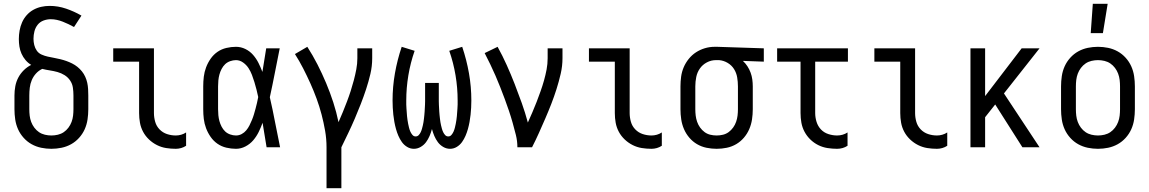

<svg xmlns="http://www.w3.org/2000/svg" viewBox="-20 -774 6040 1009"><path d="M250 8Q223 8 196.5 2.5Q170 -3 146.5 -16Q123 -29 104.5 -49.5Q86 -70 75 -94.5Q64 -119 60 -146Q56 -173 56 -200V-272Q56 -297 60.5 -321Q65 -345 76 -366Q87 -387 104.5 -404.5Q122 -422 144 -433Q127 -443 114 -458.5Q101 -474 93 -492Q85 -510 82 -529.5Q79 -549 79 -569Q79 -591 83 -613.5Q87 -636 96 -656.5Q105 -677 120 -694Q135 -711 154.5 -722Q174 -733 196 -738Q218 -743 241 -743Q285 -743 327.5 -728.5Q370 -714 408 -692L369 -632Q355 -640 340 -647Q325 -654 310 -660Q295 -666 279 -669.5Q263 -673 247 -673Q227 -673 208.5 -666Q190 -659 178 -644Q166 -629 161 -609.5Q156 -590 156 -570Q156 -554 160 -537.5Q164 -521 173.5 -507.5Q183 -494 199 -487Q215 -480 231 -476.5Q247 -473 263.5 -470Q280 -467 296.5 -463Q313 -459 328.5 -453.5Q344 -448 359 -440.5Q374 -433 387 -422.5Q400 -412 410.5 -399Q421 -386 428 -370.5Q435 -355 438.5 -339Q442 -323 443 -306Q444 -289 444 -272V-200Q444 -173 440 -146Q436 -119 425 -94.5Q414 -70 395.5 -49.5Q377 -29 353.5 -16Q330 -3 303.5 2.5Q277 8 250 8ZM250 -62Q267 -62 284 -66Q301 -70 315 -79.5Q329 -89 339.5 -103Q350 -117 356 -133Q362 -149 364 -166Q366 -183 366 -200V-272Q366 -293 363 -313.5Q360 -334 348.5 -351Q337 -368 319.5 -379Q302 -390 282 -395.5Q262 -401 242 -404Q222 -407 202 -412Q183 -403 169 -387.5Q155 -372 147 -353Q139 -334 136.5 -313.5Q134 -293 134 -272V-200Q134 -183 136 -166Q138 -149 144 -133Q150 -117 160.5 -103Q171 -89 185 -79.5Q199 -70 216 -66Q233 -62 250 -62Z M904 8Q878 8 853 4Q828 0 805 -11.5Q782 -23 763 -41Q744 -59 732 -81.5Q720 -104 715.5 -129Q711 -154 711 -180V-450H575V-520H789V-180Q789 -157 795.5 -134Q802 -111 818.5 -94Q835 -77 857.5 -69.5Q880 -62 904 -62Q918 -62 932 -66Q946 -70 958 -78V-8Q946 0 932 4Q918 8 904 8Z M1220 8Q1195 8 1169.5 2Q1144 -4 1123 -18.5Q1102 -33 1087 -54.5Q1072 -76 1063 -100Q1054 -124 1051 -149Q1048 -174 1048 -200V-320Q1048 -346 1051 -371Q1054 -396 1063 -420Q1072 -444 1087 -465.5Q1102 -487 1123 -501.5Q1144 -516 1169.5 -522Q1195 -528 1220 -528Q1246 -528 1269.5 -516.5Q1293 -505 1310 -485.5Q1327 -466 1338.5 -443Q1350 -420 1359 -396Q1364 -427 1369 -458Q1374 -489 1379 -520H1450Q1437 -456 1424.5 -391.5Q1412 -327 1398 -263Q1413 -198 1425.5 -132Q1438 -66 1452 0H1381Q1376 -32 1370.5 -64Q1365 -96 1360 -128V-129Q1351 -104 1339.5 -80.5Q1328 -57 1311 -37Q1294 -17 1270 -4.5Q1246 8 1220 8ZM1220 -62Q1236 -62 1250 -69.5Q1264 -77 1274 -89Q1284 -101 1291 -115Q1298 -129 1304 -143.5Q1310 -158 1314.5 -173Q1319 -188 1323 -203Q1327 -218 1330.5 -233Q1334 -248 1337 -264Q1333 -283 1328 -303Q1323 -323 1317 -342.5Q1311 -362 1304 -380.5Q1297 -399 1286 -416Q1275 -433 1257.5 -445.5Q1240 -458 1220 -458Q1205 -458 1189.5 -452.5Q1174 -447 1163 -436.5Q1152 -426 1144.5 -411.5Q1137 -397 1133 -382Q1129 -367 1127.5 -351.5Q1126 -336 1126 -320V-200Q1126 -184 1127.5 -168.5Q1129 -153 1133 -138Q1137 -123 1144.5 -108.5Q1152 -94 1163 -83.5Q1174 -73 1189.5 -67.5Q1205 -62 1220 -62Z M1696 215V0Q1696 -44 1688.5 -87Q1681 -130 1670 -172Q1659 -214 1644 -255Q1629 -296 1611 -336Q1593 -376 1573 -415Q1553 -454 1530 -490L1595 -528Q1624 -483 1648.5 -435Q1673 -387 1694 -337Q1715 -287 1731.5 -236Q1748 -185 1759 -132Q1771 -159 1782 -186Q1793 -213 1803.5 -240.5Q1814 -268 1823 -296Q1832 -324 1839.5 -352.5Q1847 -381 1852.5 -410Q1858 -439 1858 -468V-520H1936V-468Q1936 -426 1926.5 -385.5Q1917 -345 1904 -305.5Q1891 -266 1876 -227.5Q1861 -189 1844.5 -150.5Q1828 -112 1810 -74.5Q1792 -37 1774 0V215Z M2155 8Q2136 8 2119.5 -2Q2103 -12 2092 -27.5Q2081 -43 2073.5 -60.5Q2066 -78 2061 -96Q2056 -114 2052.5 -133Q2049 -152 2047 -171Q2045 -190 2044 -208.5Q2043 -227 2043 -246Q2043 -318 2055.5 -389Q2068 -460 2091 -528L2159 -507Q2137 -444 2126 -378Q2115 -312 2115 -246Q2115 -235 2115 -225Q2115 -215 2116 -204.5Q2117 -194 2117.5 -184Q2118 -174 2119 -164Q2120 -154 2121.5 -143.5Q2123 -133 2125 -123Q2127 -113 2129.5 -103Q2132 -93 2136 -83.5Q2140 -74 2147 -65.5Q2154 -57 2164 -57Q2174 -57 2180.5 -64Q2187 -71 2191 -79.5Q2195 -88 2197.5 -97Q2200 -106 2202 -114.5Q2204 -123 2205.5 -132Q2207 -141 2208 -150.5Q2209 -160 2210 -169Q2211 -178 2211.5 -187Q2212 -196 2212.5 -205Q2213 -214 2213.5 -223.5Q2214 -233 2214 -242Q2214 -251 2214 -260V-338H2286V-260Q2286 -251 2286 -242Q2286 -233 2286.5 -223.5Q2287 -214 2287.5 -205Q2288 -196 2288.5 -187Q2289 -178 2290 -169Q2291 -160 2292 -150.5Q2293 -141 2294.5 -132Q2296 -123 2298 -114.5Q2300 -106 2302.5 -97Q2305 -88 2309 -79.5Q2313 -71 2319.5 -64Q2326 -57 2336 -57Q2346 -57 2353 -65.5Q2360 -74 2364 -83.5Q2368 -93 2370.5 -103Q2373 -113 2375 -123Q2377 -133 2378.5 -143.5Q2380 -154 2381 -164Q2382 -174 2382.5 -184Q2383 -194 2384 -204.5Q2385 -215 2385 -225Q2385 -235 2385 -246Q2385 -312 2374 -378Q2363 -444 2341 -507L2409 -528Q2432 -460 2444.5 -389Q2457 -318 2457 -246Q2457 -227 2456 -208.5Q2455 -190 2453 -171Q2451 -152 2447.5 -133Q2444 -114 2439 -96Q2434 -78 2426.5 -60.5Q2419 -43 2408 -27.5Q2397 -12 2380.5 -2Q2364 8 2345 8Q2326 8 2309 -2Q2292 -12 2281 -27Q2270 -42 2262.5 -59.5Q2255 -77 2250 -96Q2245 -77 2237.5 -59.5Q2230 -42 2219 -27Q2208 -12 2191 -2Q2174 8 2155 8Z M2699 0Q2699 -33 2691 -65Q2683 -97 2674 -129Q2665 -161 2654.5 -192Q2644 -223 2632.5 -254Q2621 -285 2609 -315.5Q2597 -346 2584 -376Q2571 -406 2556.5 -436Q2542 -466 2527 -495L2595 -528Q2621 -481 2643 -432Q2665 -383 2684.5 -333Q2704 -283 2722 -232.5Q2740 -182 2754 -130Q2766 -157 2778 -184.5Q2790 -212 2800.5 -239.5Q2811 -267 2821 -295Q2831 -323 2839 -351.5Q2847 -380 2852.5 -409Q2858 -438 2858 -468V-520H2936V-468Q2936 -427 2926.5 -386Q2917 -345 2904.5 -305.5Q2892 -266 2877 -227.5Q2862 -189 2845.5 -151Q2829 -113 2812 -75Q2795 -37 2776 0Z M3404 8Q3378 8 3353 4Q3328 0 3305 -11.5Q3282 -23 3263 -41Q3244 -59 3232 -81.5Q3220 -104 3215.5 -129Q3211 -154 3211 -180V-450H3075V-520H3289V-180Q3289 -157 3295.5 -134Q3302 -111 3318.5 -94Q3335 -77 3357.5 -69.5Q3380 -62 3404 -62Q3418 -62 3432 -66Q3446 -70 3458 -78V-8Q3446 0 3432 4Q3418 8 3404 8Z M3746 8Q3719 8 3692.5 2.5Q3666 -3 3643 -16.5Q3620 -30 3602.5 -50.5Q3585 -71 3574.5 -95.5Q3564 -120 3560 -146.5Q3556 -173 3556 -200V-320Q3556 -346 3559.5 -371.5Q3563 -397 3573 -420.5Q3583 -444 3599.5 -464.5Q3616 -485 3637.5 -499Q3659 -513 3684 -520.5Q3709 -528 3735 -528H3750L3994 -520V-450L3884 -454Q3898 -441 3908 -425.5Q3918 -410 3924.5 -392.5Q3931 -375 3933.5 -356.5Q3936 -338 3936 -320V-200Q3936 -173 3932 -146.5Q3928 -120 3917.5 -95.5Q3907 -71 3889.5 -50.5Q3872 -30 3849 -16.5Q3826 -3 3799.5 2.5Q3773 8 3746 8ZM3746 -62Q3763 -62 3779.5 -66Q3796 -70 3809.5 -80Q3823 -90 3833 -104Q3843 -118 3848.5 -134Q3854 -150 3856 -166.5Q3858 -183 3858 -200V-320Q3858 -344 3854 -367.5Q3850 -391 3837.5 -411Q3825 -431 3804 -443.5Q3783 -456 3759 -458H3742Q3717 -458 3694.5 -446Q3672 -434 3658 -414Q3644 -394 3639 -369.5Q3634 -345 3634 -320V-200Q3634 -183 3636 -166.5Q3638 -150 3643.5 -134Q3649 -118 3659 -104Q3669 -90 3682.5 -80Q3696 -70 3712.5 -66Q3729 -62 3746 -62Z M4379 8Q4354 8 4328.5 4Q4303 0 4280 -11.5Q4257 -23 4238.5 -41Q4220 -59 4208 -81.5Q4196 -104 4191.5 -129Q4187 -154 4187 -180V-450H4064V-520H4436V-450H4264V-180Q4264 -157 4271 -134Q4278 -111 4294 -94Q4310 -77 4333 -69.5Q4356 -62 4379 -62Q4394 -62 4408 -66Q4422 -70 4434 -78V-8Q4422 0 4408 4Q4394 8 4379 8Z M4904 8Q4878 8 4853 4Q4828 0 4805 -11.5Q4782 -23 4763 -41Q4744 -59 4732 -81.5Q4720 -104 4715.5 -129Q4711 -154 4711 -180V-450H4575V-520H4789V-180Q4789 -157 4795.5 -134Q4802 -111 4818.5 -94Q4835 -77 4857.5 -69.5Q4880 -62 4904 -62Q4918 -62 4932 -66Q4946 -70 4958 -78V-8Q4946 0 4932 4Q4918 8 4904 8Z M5080 0V-520H5157V-269L5349 -520H5443L5256 -283L5443 0H5353L5210 -225L5157 -158V0Z M5750 8Q5723 8 5696.5 2.5Q5670 -3 5646.5 -16Q5623 -29 5604.5 -49.5Q5586 -70 5575 -94.5Q5564 -119 5560 -146Q5556 -173 5556 -200V-320Q5556 -347 5560 -374Q5564 -401 5575 -425.5Q5586 -450 5604.5 -470.5Q5623 -491 5646.5 -504Q5670 -517 5696.5 -522.5Q5723 -528 5750 -528Q5777 -528 5803.5 -522.5Q5830 -517 5853.5 -504Q5877 -491 5895.5 -470.5Q5914 -450 5925 -425.5Q5936 -401 5940 -374Q5944 -347 5944 -320V-200Q5944 -173 5940 -146Q5936 -119 5925 -94.5Q5914 -70 5895.5 -49.5Q5877 -29 5853.5 -16Q5830 -3 5803.5 2.5Q5777 8 5750 8ZM5750 -62Q5767 -62 5784 -66Q5801 -70 5815 -79.5Q5829 -89 5839.5 -103Q5850 -117 5856 -133Q5862 -149 5864 -166Q5866 -183 5866 -200V-320Q5866 -337 5864 -354Q5862 -371 5856 -387Q5850 -403 5839.5 -417Q5829 -431 5815 -440.5Q5801 -450 5784 -454Q5767 -458 5750 -458Q5733 -458 5716 -454Q5699 -450 5685 -440.5Q5671 -431 5660.5 -417Q5650 -403 5644 -387Q5638 -371 5636 -354Q5634 -337 5634 -320V-200Q5634 -183 5636 -166Q5638 -149 5644 -133Q5650 -117 5660.5 -103Q5671 -89 5685 -79.5Q5699 -70 5716 -66Q5733 -62 5750 -62ZM5712 -600 5723 -754H5801L5776 -600Z"/></svg>

Font: Iosevka Custom
Style: Regular
Weight: 400
Monospace: yes
Designer: Belleve Invis
Foundry: Belleve Invis
Version: Version 32.5.0; ttfautohint (v1.8.4)